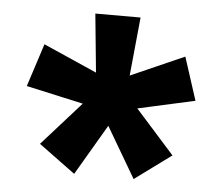

<svg xmlns="http://www.w3.org/2000/svg" viewBox="-42 -643 684 592"><g transform="rotate(5 300.0 -347.0)"><path d="M392 -98 284 -282 300 -343 363 -340 505 -181ZM208 -98 95 -181 237 -340 300 -343 316 -282ZM247 -309 39 -355 82 -488 277 -402 300 -343ZM300 -343 251 -383 230 -596H370L349 -383ZM353 -309 300 -343 323 -402 518 -488 561 -355Z"/></g></svg>

Font: Martian Mono Condensed SemiBold
Style: Regular
Weight: 600
Width: 3
Designer: Roman Shamin
Foundry: Evil Martians
Version: Version 1.000